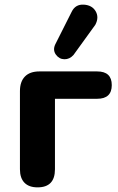

<svg xmlns="http://www.w3.org/2000/svg" viewBox="-20 -799 510 828"><path d="M391 -692 297 -562Q280 -543 257.5 -543.5Q235 -544 221 -563.5Q207 -583 218 -607L289 -748Q305 -781 341 -779Q377 -777 392.5 -750.5Q408 -724 391 -692ZM142 9Q105 9 85.5 -11Q66 -31 66 -69V-406Q66 -447 87.5 -469Q109 -491 150 -491H399Q462 -491 462 -432Q462 -373 399 -373H217V-69Q217 9 142 9Z"/></svg>

Font: Nunito ExtraBold
Style: Regular
Weight: 800
Designer: Vernon Adams
Foundry: Vernon Adams
Version: Version 3.602